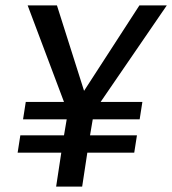

<svg xmlns="http://www.w3.org/2000/svg" viewBox="-20 -688 635 708"><path d="M45 -125 55 -189H216L226 -248H65L75 -312H216L82 -668H190L290 -353L494 -668H595L351 -312H505L495 -248H322L312 -189H485L475 -125H302L283 0H187L206 -125Z"/></svg>

Font: Rambla
Style: Italic
Weight: 400
Italic angle: -12°
Designer: Martin Sommaruga
Foundry: Martin Sommaruga
Version: Version 1.001